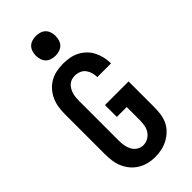

<svg xmlns="http://www.w3.org/2000/svg" viewBox="-299 -1028 1098 1098"><g transform="rotate(-45 250.0 -478.5)"><path d="M243 8Q216 8 189.5 1.5Q163 -5 139.5 -19Q116 -33 98.5 -53.5Q81 -74 70 -99Q59 -124 55 -151Q51 -178 51 -205V-530Q51 -557 55 -584.5Q59 -612 70 -637Q81 -662 99.5 -683.5Q118 -705 142 -718.5Q166 -732 193 -737.5Q220 -743 247 -743Q273 -743 298.5 -738.5Q324 -734 347 -722.5Q370 -711 389 -692.5Q408 -674 419.5 -651Q431 -628 437 -602.5Q443 -577 443 -551Q443 -551 443 -551Q443 -551 443 -550H332Q332 -551 332 -551Q332 -551 332 -551Q332 -569 327 -586.5Q322 -604 311 -618.5Q300 -633 282.5 -640Q265 -647 247 -647Q234 -647 220.5 -643Q207 -639 197 -630Q187 -621 180 -609Q173 -597 169 -584Q165 -571 163.5 -557.5Q162 -544 162 -530V-205Q162 -185 165.5 -165Q169 -145 178.5 -127.5Q188 -110 205.5 -99Q223 -88 243 -88Q264 -88 282.5 -98.5Q301 -109 312 -126Q323 -143 326.5 -164Q330 -185 330 -205V-310H250V-406H441V-205Q441 -177 438 -149.5Q435 -122 424 -96.5Q413 -71 393.5 -51Q374 -31 349.5 -17.5Q325 -4 298 2Q271 8 243 8ZM250 -805Q234 -805 218 -810Q202 -815 191 -826Q180 -837 175 -853Q170 -869 170 -885Q170 -901 175 -917Q180 -933 191 -944Q202 -955 218 -960Q234 -965 250 -965Q266 -965 282 -960Q298 -955 309 -944Q320 -933 325 -917Q330 -901 330 -885Q330 -869 325 -853Q320 -837 309 -826Q298 -815 282 -810Q266 -805 250 -805Z"/></g></svg>

Font: Iosevka SS08 Regular
Style: Bold
Weight: 700
Monospace: yes
Designer: Belleve Invis
Foundry: Belleve Invis
Version: Version 16.3.4; ttfautohint (v1.8.4)